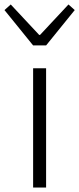

<svg xmlns="http://www.w3.org/2000/svg" viewBox="-48 -838 354 858"><path d="M100 -533H158V0H100ZM-28 -793 0 -818 127 -682H131L258 -818L286 -793L158 -635H100Z"/></svg>

Font: Kinto Sans Light
Style: Regular
Weight: 300
Designer: Authors: Ryoko NISHIZUKA  (kana & ideographs); Paul D. Hunt (Latin, Greek & Cyrillic); Wenlong ZHANG  (bopomofo); Sandol
Foundry: Adobe Systems Incorporated, ookami Inc.
Version: Version 0.001